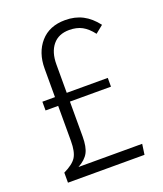

<svg xmlns="http://www.w3.org/2000/svg" viewBox="-127 -760 716 844"><g transform="rotate(-20 230.5 -338.0)"><path d="M112 -49H410L403 0H45V-47Q89 -68 104.5 -92.5Q120 -117 120 -168V-332H61V-373H120V-506Q120 -581 161.5 -628.5Q203 -676 277 -676Q323 -676 358.5 -657.5Q394 -639 423 -601L387 -572Q364 -602 339 -615.5Q314 -629 279 -629Q229 -629 202 -596Q175 -563 175 -506V-373H367V-332H175V-169Q175 -120 161 -94Q147 -68 112 -49Z"/></g></svg>

Font: Fira Sans Condensed Light
Style: Regular
Weight: 300
Width: 3
Designer: bBox Type GmbH & Carrois Corporate GbR & Edenspiekermann AG
Foundry: bBox Type GmbH & Carrois Corporate GbR & Edenspiekermann AG
Version: Version 4.301